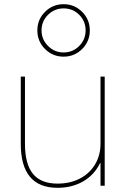

<svg xmlns="http://www.w3.org/2000/svg" viewBox="-20 -885 618 915"><path d="M79 -200V-520H99V-200Q99 -103 137 -56.5Q175 -10 254 -10Q314 -10 360.5 -34Q407 -58 433 -101.5Q459 -145 459 -200V-520H479V0H459V-108H457Q430 -52 377 -21Q324 10 254 10Q79 10 79 -200ZM158 -740Q158 -792 194.5 -828.5Q231 -865 283 -865Q335 -865 371.5 -828.5Q408 -792 408 -740Q408 -688 371.5 -651.5Q335 -615 283 -615Q231 -615 194.5 -651.5Q158 -688 158 -740ZM283 -635Q327 -635 357.5 -666Q388 -697 388 -740Q388 -784 357.5 -814.5Q327 -845 283 -845Q240 -845 209 -814.5Q178 -784 178 -740Q178 -697 209 -666Q240 -635 283 -635Z"/></svg>

Font: Enso Thin
Style: Regular
Weight: 100
Designer: Coji Morishita
Foundry: UNDERFOREST DESIGN
Version: Version 1.000